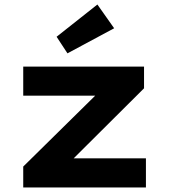

<svg xmlns="http://www.w3.org/2000/svg" viewBox="-20 -823 747 843"><path d="M82 0V-91.7L449.5 -453.7L460.5 -403H82V-530.7H612.4V-435.3L259.4 -84L245.4 -127.8H620.7V0ZM276.2 -588.8 228.5 -661.6 407.6 -803.2 481.2 -698.9Z"/></svg>

Font: Lexend Mega
Style: Regular
Weight: 400
Designer: Bonnie Shaver-Troup, Thomas Jockin
Foundry: Lexend
Version: Version 1.007